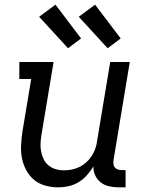

<svg xmlns="http://www.w3.org/2000/svg" viewBox="-20 -796 640 824"><path d="M230 8Q201 8 174 0.5Q147 -7 126.5 -24Q106 -41 93 -65Q80 -89 74.5 -116Q69 -143 70.5 -172Q72 -201 76 -230L114 -457H63V-530H210L158 -218Q155 -199 154 -181Q153 -163 156.5 -145.5Q160 -128 167.5 -112.5Q175 -97 188.5 -86Q202 -75 219 -70Q236 -65 255 -65Q272 -65 289 -68.5Q306 -72 322 -80Q338 -88 351.5 -100.5Q365 -113 374.5 -128Q384 -143 389.5 -159.5Q395 -176 397 -193L453 -530H537L467 -108Q466 -99 467 -91Q468 -83 473 -77Q478 -71 486 -68.5Q494 -66 502 -66H519V8H490Q469 8 448.5 3.5Q428 -1 412.5 -13Q397 -25 388.5 -43.5Q380 -62 381 -82Q369 -62 353 -44Q337 -26 317 -14Q297 -2 274.5 3Q252 8 230 8ZM442 -589 318 -724 388 -776 498 -631ZM272 -589 148 -724 218 -776 328 -631Z"/></svg>

Font: Iosevka Slab Extended
Style: Italic
Weight: 400
Width: 7
Italic angle: -9°
Monospace: yes
Designer: Belleve Invis
Foundry: Belleve Invis
Version: Version 11.1.0; ttfautohint (v1.8.3)